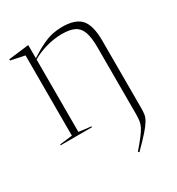

<svg xmlns="http://www.w3.org/2000/svg" viewBox="-181 -640 905 984"><g transform="rotate(-30 271.5 -148.0)"><path d="M437 54.5V-339.5Q437 -399 425 -431.8Q413 -464.5 385.8 -477.8Q358.5 -491 312 -491Q266.5 -491 218.8 -477.5Q171 -464 135.5 -442.5V-14L208 -5V0H22.5V-5L97 -14V-489L15 -506V-513.5L131.5 -527.5H135.5V-450Q181.5 -479.5 214.5 -495Q247.5 -510.5 275 -516.2Q302.5 -522 331 -522Q410 -522 442.8 -484.8Q475.5 -447.5 475.5 -357.5V42.5Q475.5 62.5 473 78.5Q470.5 94.5 459.2 113.5Q448 132.5 423.5 160.2Q399 188 354.5 232.5L348.5 227Q379.5 191 397.2 167.8Q415 144.5 423.5 127.8Q432 111 434.5 94.2Q437 77.5 437 54.5Z"/></g></svg>

Font: Newsreader 72pt ExtraLight
Style: Regular
Weight: 275
Designer: Hugues Gentile
Foundry: Production Type
Version: Version 1.003; ttfautohint (v1.8.3)